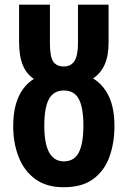

<svg xmlns="http://www.w3.org/2000/svg" viewBox="-20 -785 542 815"><path d="M250 9.8Q176.8 9.8 129.4 -25.1Q82 -60.1 59.1 -118.9Q36.1 -177.7 36.1 -249Q36.1 -395 124 -450.2Q93.3 -469.7 77.1 -507.8Q61 -545.9 61 -608.9V-765.1H191.9V-602.1Q191.9 -544.9 205.8 -523.9Q219.7 -502.9 251 -502.9Q281.7 -502.9 296.4 -526.6Q311 -550.3 311 -601.1V-765.1H440.9V-605Q440.9 -547.9 424.1 -510.5Q407.2 -473.1 375 -452.1Q418.5 -425.8 442.1 -376Q465.8 -326.2 465.8 -249Q465.8 -179.2 444.8 -120.1Q423.8 -61 376.5 -25.6Q329.1 9.8 250 9.8ZM251 -100.1Q295.4 -100.1 314.7 -138.2Q334 -176.3 334 -252Q334 -327.6 314.7 -364.3Q295.4 -400.9 251 -400.9Q207.5 -400.9 187.7 -364.3Q168 -327.6 168 -251Q168 -100.1 251 -100.1Z"/></svg>

Font: Open Sans Condensed
Style: Bold
Weight: 700
Width: 3
Designer: Monotype Design Team
Foundry: Monotype Imaging Inc.
Version: Version 3.003; ttfautohint (v1.8.4)